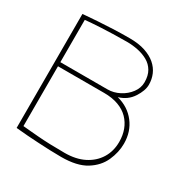

<svg xmlns="http://www.w3.org/2000/svg" viewBox="-128 -615 704 731"><g transform="rotate(30 224.0 -250.0)"><path d="M310 -294Q348 -305 368.5 -336.5Q389 -368 389 -394Q389 -418 380 -439Q371 -460 352.5 -476Q334 -492 305.5 -501.5Q277 -511 237 -511Q200 -511 164.5 -509.5Q129 -508 99.5 -506Q70 -504 52.5 -502.5Q35 -501 35 -501V0Q38 0 51.5 1.5Q65 3 86.5 4.5Q108 6 134 7.5Q160 9 186.5 10Q213 11 237 11Q306 11 345.5 -13.5Q385 -38 402 -76Q419 -114 419 -152Q419 -205 389.5 -243Q360 -281 310 -294ZM235 -494Q260 -494 284 -489Q308 -484 327.5 -473Q347 -462 358.5 -442.5Q370 -423 370 -394Q370 -369 354 -347.5Q338 -326 313 -313Q288 -300 261 -300H54V-486Q65 -487 82.5 -488.5Q100 -490 123 -491Q146 -492 174 -493Q202 -494 235 -494ZM240 -9Q206 -9 176.5 -10Q147 -11 123 -13Q99 -15 81.5 -16.5Q64 -18 54 -19V-282H257Q293 -282 320 -272Q347 -262 364.5 -244Q382 -226 391 -202Q400 -178 400 -149Q400 -108 380.5 -76.5Q361 -45 325.5 -27Q290 -9 240 -9Z"/></g></svg>

Font: Advent Pro Thin
Style: Regular
Weight: 250
Version: Version 3.000